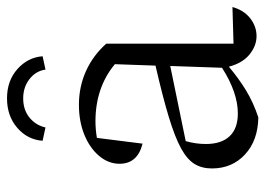

<svg xmlns="http://www.w3.org/2000/svg" viewBox="-122 -606 739 534"><g transform="rotate(-90 247.0 -339.5)"><path d="M187 10Q123 9 84 -27Q45 -63 45 -119Q45 -147 57.5 -167.5Q70 -188 101 -205Q132 -222 188 -239Q244 -256 331 -276L335 -389Q270 -443 176 -443Q154 -443 130 -439L114 -312Q58 -326 58 -376Q58 -407 80 -433Q102 -459 139 -474Q176 -489 222 -489Q272 -489 315.5 -469.5Q359 -450 392 -413V-59L494 -62Q485 -30 462.5 -12.5Q440 5 413 5Q386 5 362 -14.5Q338 -34 328 -72Q296 -45 262.5 -24.5Q229 -4 187 10ZM113 -136Q113 -93 134.5 -70Q156 -47 198 -47Q256 -47 325 -91L330 -235L121 -192Q113 -164 113 -136ZM240 -689Q289 -689 321.5 -660Q354 -631 357 -590L320 -582Q316 -609 293.5 -626.5Q271 -644 240 -644Q208 -644 186.5 -626.5Q165 -609 159 -582L122 -590Q125 -632 158 -660.5Q191 -689 240 -689Z"/></g></svg>

Font: Piazzolla Light
Style: Regular
Weight: 300
Designer: Juan Pablo del Peral
Foundry: Huerta Tipografica
Version: Version 1.330